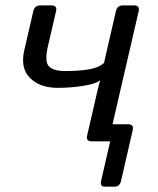

<svg xmlns="http://www.w3.org/2000/svg" viewBox="-20 -533 597 724"><path d="M71.8 -344.7 105.5 -490.7Q110.4 -512.7 132.3 -512.7H174.3Q196.3 -512.7 191.4 -490.7L160.6 -358.4Q147 -297.9 165.8 -281.5Q184.6 -265.1 224.1 -265.1Q275.4 -265.1 313 -271Q350.6 -276.9 372.1 -295.4L417 -490.7Q421.9 -512.7 443.8 -512.7H485.8Q507.8 -512.7 502.9 -490.7L404.3 -64.5H463.4Q485.4 -64.5 480.5 -42.5L436.5 148.9Q431.6 170.9 411.6 170.9H375.5Q356 170.9 361.3 148.9L395.5 0H325.7Q303.7 0 308.6 -22L349.6 -199.7Q352.5 -212.9 357.4 -229H355.5Q341.3 -216.8 293.2 -209.2Q245.1 -201.7 197.3 -201.7Q130.9 -201.7 93.3 -238.8Q55.7 -275.9 71.8 -344.7Z"/></svg>

Font: Istok
Style: Italic
Weight: 500
Italic angle: -13°
Designer: Andrey V. Panov
Foundry: Andrey V. Panov
Version: Version 1.0.3